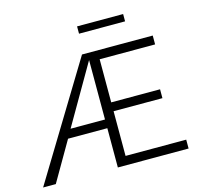

<svg xmlns="http://www.w3.org/2000/svg" viewBox="-115 -942 1118 1067"><g transform="rotate(-15 444.0 -408.0)"><path d="M683 -774H418V-816H683ZM841 -51V0H434V-226H208L77 0H4L404 -658H811V-607H492V-359H773V-308H492V-51ZM434 -276V-618L236 -276Z"/></g></svg>

Font: Ysabeau Infant Semilight
Style: Regular
Weight: 300
Designer: Christian Thalmann (Catharsis Fonts)
Version: Version 0.003